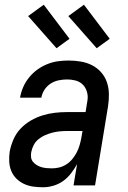

<svg xmlns="http://www.w3.org/2000/svg" viewBox="-20 -784 540 812"><path d="M162 8Q140 8 119.5 5Q99 2 81 -6.5Q63 -15 49 -29Q35 -43 27.5 -61.5Q20 -80 19 -101Q18 -122 21 -143Q26 -169 37 -194.5Q48 -220 67 -240Q86 -260 110 -274Q134 -288 160 -296Q186 -304 212 -307Q238 -310 264 -310H342L348 -348Q349 -354 350 -360Q351 -366 351 -372Q351 -389 344.5 -404.5Q338 -420 326 -430Q314 -440 297.5 -444Q281 -448 264 -448Q247 -448 229 -444.5Q211 -441 195 -431Q179 -421 168.5 -405Q158 -389 155 -372V-371H65V-372Q69 -395 78.5 -416.5Q88 -438 103.5 -457Q119 -476 138.5 -490Q158 -504 180.5 -513Q203 -522 225.5 -525Q248 -528 270 -528Q297 -528 322.5 -523.5Q348 -519 369.5 -508Q391 -497 407.5 -478.5Q424 -460 432 -436.5Q440 -413 440.5 -387Q441 -361 437 -335L382 0H291L306 -90Q295 -70 280.5 -51Q266 -32 247 -18.5Q228 -5 205.5 1.5Q183 8 162 8ZM200 -72Q216 -72 231.5 -76Q247 -80 261 -89Q275 -98 286 -111.5Q297 -125 304.5 -139.5Q312 -154 316.5 -169.5Q321 -185 324 -201L329 -230H264Q249 -230 233 -228.5Q217 -227 201.5 -223Q186 -219 171 -212.5Q156 -206 143 -195.5Q130 -185 122.5 -170.5Q115 -156 112 -140Q110 -129 111.5 -118Q113 -107 120 -99Q127 -91 136 -85.5Q145 -80 155.5 -77Q166 -74 177.5 -73Q189 -72 200 -72ZM389 -580 269 -716 335 -764 444 -620ZM219 -580 99 -716 165 -764 274 -620Z"/></svg>

Font: Iosevka Term Curly Md Obl
Style: Regular
Weight: 500
Italic angle: -9°
Designer: Belleve Invis
Foundry: Belleve Invis
Version: Version 32.3.0